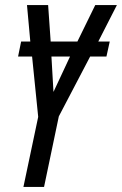

<svg xmlns="http://www.w3.org/2000/svg" viewBox="-20 -734 479 754"><path d="M153 0 211 -277 334 -512H398L411 -571H366L439 -714H354L284 -571H179L169 -714H86L99 -571H63L51 -512H106L130 -275L72 0ZM182 -512H255L190 -373Z"/></svg>

Font: Noto Sans Display Condensed
Style: Italic
Weight: 400
Width: 3
Designer: Monotype Design team
Foundry: Monotype Imaging Inc.
Version: 1.000